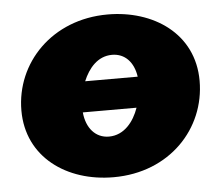

<svg xmlns="http://www.w3.org/2000/svg" viewBox="-44 -583 747 648"><g transform="rotate(-5 329.0 -259.5)"><path d="M316 15C506 15 633 -122 633 -284C633 -445 497 -534 343 -534C154 -534 25 -397 25 -236C25 -78 157 15 316 15ZM312 -123C267 -123 236 -158 231 -212H413C397 -166 364 -123 312 -123ZM248 -316C266 -359 297 -397 346 -397C390 -397 419 -365 426 -316Z"/></g></svg>

Font: Fixel Display 20240404 Black
Style: Italic
Weight: 900
Italic angle: -10°
Designer: AlfaBravo + MacPaw
Foundry: Kyrylo Tkachov, Marchela Mozhyna, Serhii Makarenko, Maria Weinstein, Zakhar Kryvoshyya
Version: Version 1.211;Glyphs 3.2 (3225)